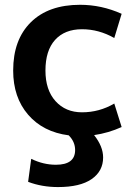

<svg xmlns="http://www.w3.org/2000/svg" viewBox="-20 -550 578 790"><path d="M450.2 -124 480.5 -27.3Q426.8 -2.9 367.2 5.9Q404.3 52.7 404.3 97.7Q404.3 154.3 356.9 187Q309.6 219.7 218.8 219.7Q152.3 219.7 95.7 198.2L108.4 103.5Q158.2 127.9 210 127.9Q289.1 127.9 289.1 67.4Q289.1 33.2 262.7 6.8Q157.2 -6.8 95.7 -78.1Q34.2 -149.4 34.2 -259.8Q34.2 -386.7 106.9 -458.5Q179.7 -530.3 309.6 -530.3Q397.5 -530.3 480.5 -493.2L450.2 -393.6Q386.7 -429.7 317.4 -429.7Q246.1 -429.7 206.5 -385.7Q167 -341.8 167 -259.8Q167 -179.7 208.5 -133.8Q250 -87.9 317.4 -87.9Q388.7 -87.9 450.2 -124Z"/></svg>

Font: Mgen+ 1c bold
Style: Bold
Weight: 700
Designer: [Source Han Sans]
Ryoko NISHIZUKA  (kana & ideographs); Paul D. Hunt (Latin, Greek & Cyrillic); Wenlong ZHANG  (bopomofo
Version: Version 1.059.20150602